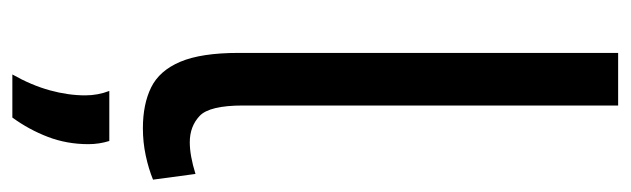

<svg xmlns="http://www.w3.org/2000/svg" viewBox="-366 -414 996 303"><g transform="rotate(90 131.5 -262.0)"><path d="M146 -740V-148Q146 -95 162.5 -79.5Q179 -64 204 -64Q225 -64 254 -73L263 -6Q246 1 225 5.5Q204 10 182 10Q144 10 117.5 -3Q91 -16 77 -49Q63 -82 63 -141V-740ZM97 216Q114 186 122 157Q130 128 130 101Q130 81 123 63H202Q207 79 207 96Q207 130 195.5 160Q184 190 165 216Z"/></g></svg>

Font: Georama
Style: Regular
Weight: 400
Designer: Jean-Baptiste Levee
Foundry: Production Type
Version: Version 1.000